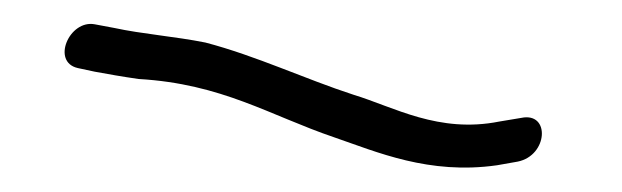

<svg xmlns="http://www.w3.org/2000/svg" viewBox="-20 -65 512 158"><path d="M44 -9 58 -6C69 -4 80 -2 94 0C163 4 202 30 255 48C290 60 333 79 389 71L406 68C431 63 433 27 409 32L391 35C341 45 304 23 271 13C231 0 191 -19 149 -30C124 -35 97 -37 74 -42L58 -45C37 -49 22 -14 44 -9Z"/></svg>

Font: Stray Cat
Style: CnObl
Weight: 400
Version: Version 1.0